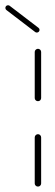

<svg xmlns="http://www.w3.org/2000/svg" viewBox="-98 -702 207 722"><path d="M44.8 -0.4Q39.6 -0.4 36.1 -3.9Q32.6 -7.4 32.6 -12.2V-185.2Q32.6 -190.4 36.3 -193.9Q40 -197.4 44.8 -197.4Q49.6 -197.4 53.1 -193.9Q56.7 -190.4 56.7 -185.2V-12.2Q56.7 -7.4 53.3 -3.9Q50 -0.4 44.8 -0.4ZM44.8 -321.5Q39.6 -321.5 36.1 -325Q32.6 -328.5 32.6 -333.3V-506.7Q32.6 -511.5 36.3 -515Q40 -518.5 44.8 -518.5Q49.6 -518.5 53.1 -515Q56.7 -511.5 56.7 -506.7V-333.3Q56.7 -328.5 53.3 -325Q50 -321.5 44.8 -321.5ZM-77.8 -672.2Q-77.8 -676.3 -75 -679.3Q-72.2 -682.2 -67.8 -682.2Q-64.1 -682.2 -61.9 -680.4L46.7 -597.4Q50.7 -594.4 50.7 -589.6Q50.7 -585.6 47.8 -582.6Q44.8 -579.6 40.7 -579.6Q36.7 -579.6 34.4 -581.5L-74.1 -664.4Q-77.8 -667.4 -77.8 -672.2Z"/></svg>

Font: 26F Galaxy Hebrew Thin
Style: Regular
Weight: 100
Designer: C₂₉H₂₅N₃O₅
Version: Version 1.000